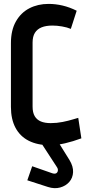

<svg xmlns="http://www.w3.org/2000/svg" viewBox="-20 -732 460 984"><path d="M190 -6V-1L272 125Q278 134 276.5 143Q275 152 268 156Q261 160 248 156L145 120L120 192L225 226Q259 237 288 229Q317 221 335 200.5Q353 180 354.5 150.5Q356 121 336 88L280 -2V-6ZM343 -584 373 -677Q337 -695 301 -703.5Q265 -712 229 -712Q174 -712 130.5 -689.5Q87 -667 61.5 -622Q36 -577 36 -511V-184Q36 -121 59.5 -77Q83 -33 127.5 -10.5Q172 12 234 12Q272 12 313 2.5Q354 -7 397 -23L381 -128Q376 -127 353.5 -120Q331 -113 301 -107Q271 -101 240 -101Q210 -101 189.5 -109.5Q169 -118 158 -136.5Q147 -155 147 -186V-514Q147 -545 159 -564Q171 -583 193.5 -592Q216 -601 249 -601Q272 -601 298 -596.5Q324 -592 343 -584Z"/></svg>

Font: Advent Pro
Style: Bold
Weight: 700
Designer: VivaRado, Andreas Kalpakidis
Foundry: VivaRado, Andreas Kalpakidis
Version: Version 3.000